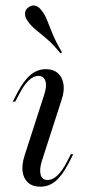

<svg xmlns="http://www.w3.org/2000/svg" viewBox="-20 -683 320 714"><path d="M129.8 11.3Q101.6 11.3 84.7 -3.6Q67.7 -18.5 64.1 -44.4Q60.5 -70.2 71 -103.2L143.5 -328.2Q154.8 -360.5 149.2 -380.6Q143.5 -400.8 122.6 -400.8Q104.8 -400.8 87.1 -384.3Q69.4 -367.7 52.4 -334.7L36.3 -304.8H27.4L45.2 -339.5Q69.4 -384.7 94.4 -405.2Q119.4 -425.8 150.8 -425.8Q178.2 -425.8 195.2 -410.9Q212.1 -396 216.1 -370.2Q220.2 -344.4 208.9 -311.3L136.3 -86.3Q125.8 -54 131 -33.9Q136.3 -13.7 157.3 -13.7Q193.5 -13.7 228.2 -79.8L243.5 -109.7H252.4L234.7 -75Q210.5 -29 185.9 -8.9Q161.3 11.3 129.8 11.3ZM204.8 -484.7Q177.4 -518.5 153.6 -538.7Q129.8 -558.9 112.5 -573Q95.2 -587.1 83.9 -603.2Q72.6 -618.5 73 -632.7Q73.4 -646.8 85.5 -655.6Q98.4 -665.3 111.7 -661.7Q125 -658.1 136.3 -641.9Q146.8 -629 155.2 -607.7Q163.7 -586.3 175.8 -556.5Q187.9 -526.6 210.5 -488.7Z"/></svg>

Font: Playfair 144pt Light
Style: Italic
Weight: 300
Italic angle: -15.6°
Designer: Claus Eggers Sørensen
Foundry: Claus Eggers Sørensen
Version: Version 2.001;gftools[0.9.30]